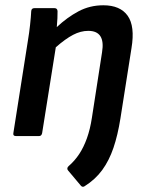

<svg xmlns="http://www.w3.org/2000/svg" viewBox="-20 -523 561 738"><path d="M304.4 193.3Q297 197.6 291 190.9L241.9 132.5Q238.3 128.7 238.8 124Q239.3 119.3 244 115.3Q267.3 95.1 284.4 69.2Q301.5 43.4 314 8.7Q326.5 -26 333.2 -70.1L372.3 -322.4Q385.8 -404.4 319.3 -404.4Q290.1 -404.4 260.9 -389.1Q231.7 -373.9 194.5 -341.3L141.9 -11.1Q139.5 0 130.1 0H41.4Q29.3 0 31.3 -11.1L87.3 -367.1Q92.3 -396.5 95.6 -427.4Q99 -458.4 100 -479.9Q100.7 -491.7 112.4 -491.7H189.4Q200.2 -491.7 201.2 -480.5Q201.5 -469.1 200.7 -452.8Q199.9 -436.4 198.3 -418.8Q238 -456.2 281.6 -479.4Q325.2 -502.7 377.1 -502.7Q442.1 -502.7 470.7 -462.5Q499.4 -422.3 485.4 -337.9L442.8 -67.2Q432.7 -3.8 416.1 45.2Q399.5 94.1 372.9 130.6Q346.3 167.1 304.4 193.3Z"/></svg>

Font: Sofia Sans Semi Condensed
Style: Italic
Weight: 400
Italic angle: -9°
Designer: Botio Nikoltchev, Ani Petrova
Foundry: lettersoup
Version: Version 4.101